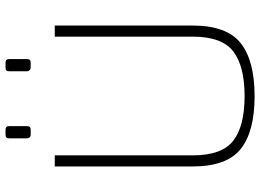

<svg xmlns="http://www.w3.org/2000/svg" viewBox="-146 -810 961 710"><g transform="rotate(-90 335.0 -454.5)"><path d="M75 -223V-733H116V-223Q116 -115 170 -73Q224 -31 335 -31Q446 -31 500.5 -73Q555 -115 555 -223V-733H596V-223Q596 -97 531 -45.5Q466 6 335 6Q204 6 139.5 -45.5Q75 -97 75 -223ZM179 -835V-902Q179 -915 192 -915H211Q224 -915 224 -902V-835Q224 -822 211 -822H192Q186 -822 182.5 -826Q179 -830 179 -835ZM427 -835V-902Q427 -915 440 -915H459Q472 -915 472 -902V-835Q472 -822 459 -822H440Q435 -822 431 -826Q427 -830 427 -835Z"/></g></svg>

Font: Exo ExtraLight
Style: Regular
Weight: 275
Designer: Natanael Gama
Foundry: Natanael Gama
Version: Version 1.500; ttfautohint (v1.6)